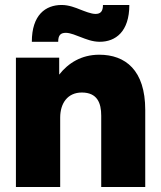

<svg xmlns="http://www.w3.org/2000/svg" viewBox="-20 -752 648 772"><path d="M387 -287V0H564V-310C564 -470 484 -532 379 -532C307 -532 254 -498 218 -452V-520H44V0H222V-279C222 -337 252 -380 309 -380C371 -380 387 -338 387 -287ZM108 -584H214C214 -611 224 -620 245 -620C263 -620 288 -609 304 -603C325 -595 351 -584 381 -584C445 -584 500 -625 500 -732H394C394 -706 384 -696 364 -696C346 -696 320 -707 304 -713C284 -721 257 -732 228 -732C163 -732 108 -692 108 -584Z"/></svg>

Font: Aspekta 850
Style: Regular
Weight: 850
Designer: Ivo Dolenc
Version: Version 2.000